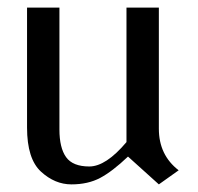

<svg xmlns="http://www.w3.org/2000/svg" viewBox="-20 -472 520 504"><path d="M397 -134Q397 -65 449 -25L397 12L316 -61Q275 -22 243 -5Q211 12 167.5 12Q124 12 87.5 -21.5Q51 -55 51 -137V-452H136V-132Q136 -84 153.5 -59.5Q171 -35 214.5 -35Q258 -35 312 -99V-452H397Z"/></svg>

Font: Belleza
Style: Regular
Weight: 400
Designer: Eduardo Rodriguez Tunni
Foundry: Eduardo Rodriguez Tunni
Version: Version 1.001